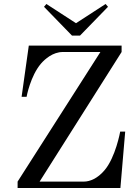

<svg xmlns="http://www.w3.org/2000/svg" viewBox="-20 -940 692 960"><path d="M200 -906 340 -762H380L520 -906L508 -920L360 -824L212 -920ZM68 0H582L606 -282H581C581 -282 558 -153 502 -88C468 -48 430 -32 399 -32H178L588 -680V-712H124L88 -456H113C113 -457 132 -560 185 -622C204 -644 244 -680 294 -680H482L68 -32Z"/></svg>

Font: Old Standard
Style: Regular
Weight: 400
Designer: Alexey Kryukov <alexios@thessalonica.org.ru>
Version: Version 2.0